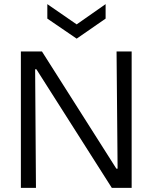

<svg xmlns="http://www.w3.org/2000/svg" viewBox="-20 -909 738 929"><path d="M81 0V-660H183L543 -93H549L544 -660H617V0H521L156 -574H150L154 0ZM209 -889 351 -791 491 -889V-819L351 -722L209 -819Z"/></svg>

Font: Bricolage Grotesque 36pt Light
Style: Regular
Weight: 300
Designer: Mathieu Triay
Foundry: Atelier Triay
Version: Version 1.001;gftools[0.9.33.dev8+g029e19f]